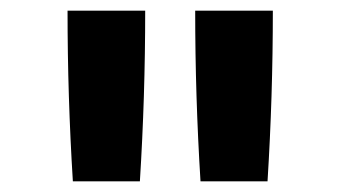

<svg xmlns="http://www.w3.org/2000/svg" viewBox="-20 -792 640 361"><path d="M117 -451Q112 -531 109.5 -611Q107 -691 107 -772H253Q253 -691 250.5 -611Q248 -531 243 -451ZM357 -451Q352 -531 349.5 -611Q347 -691 347 -772H493Q493 -691 490.5 -611Q488 -531 483 -451Z"/></svg>

Font: Iosevka Curly Slab XBdEx
Style: Regular
Weight: 800
Width: 7
Monospace: yes
Designer: Belleve Invis
Foundry: Belleve Invis
Version: Version 11.0.0; ttfautohint (v1.8.3)